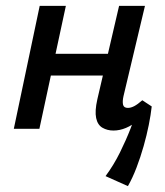

<svg xmlns="http://www.w3.org/2000/svg" viewBox="-20 -438 561 653"><path d="M366 6Q345 6 328.5 -3.5Q312 -13 307 -36.5Q302 -60 311 -100L385 -418H473L400 -111Q396 -93 398.5 -82Q401 -71 415 -71Q425 -71 436.5 -77Q448 -83 464 -97L496 -76Q474 -49 452 -30.5Q430 -12 408.5 -3Q387 6 366 6ZM27 0 115 -418H204L114 0ZM105 -181 121 -255H394L378 -181ZM415 195 339 161Q367 123 388 80.5Q409 38 424.5 -2Q440 -42 449 -72L496 -76Q493 -48 486 -13Q479 22 468.5 59Q458 96 444.5 131.5Q431 167 415 195Z"/></svg>

Font: Ysabeau SemiBold
Style: Italic
Weight: 600
Italic angle: -12°
Designer: Christian Thalmann (Catharsis Fonts)
Version: Version 2.002